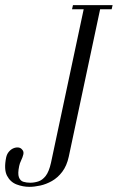

<svg xmlns="http://www.w3.org/2000/svg" viewBox="-59 -719 457 745"><path d="M55.2 6Q74 6 97.1 1Q120.1 -4 142.6 -16.7Q165.1 -29.4 182.6 -52.5Q200.1 -75.6 207.8 -110.9L332.9 -699H269.1L138.8 -87.2Q131 -52.6 118.2 -36.3Q105.4 -20 89.6 -15Q73.8 -10 58.2 -10Q43.5 -10 31.6 -13.7Q19.6 -17.4 14.4 -31.3Q9.1 -45.2 15.5 -75Q17.4 -85.1 23.2 -97Q29 -108.9 31.6 -120.1Q34.1 -131.4 26.6 -138.9Q20.8 -146 11.4 -146.8Q2 -147.5 -7.4 -143.4Q-16.8 -139.4 -24.4 -130.4Q-32.1 -121.5 -35 -108.6Q-44.6 -61.8 -31.7 -37.1Q-18.8 -12.4 5.7 -3.2Q30.1 6 55.2 6ZM224.1 -699 220.5 -683H270.5L270.4 -699ZM326.6 -699 319.2 -683H374.2L377.9 -699Z"/></svg>

Font: Emberly Black
Style: Italic
Weight: 900
Italic angle: -12°
Designer: Rajesh Rajput
Foundry: Rajesh Rajput
Version: Version 1.000